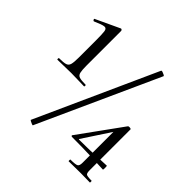

<svg xmlns="http://www.w3.org/2000/svg" viewBox="-165 -783 932 932"><g transform="rotate(45 301.0 -317.0)"><path d="M44 -309Q42 -309 42 -314.5Q42 -320 44 -320Q74 -320 88 -324Q102 -328 106 -343Q110 -358 110 -389V-508Q110 -551 107.5 -568.5Q105 -586 90.5 -584.5Q76 -583 38 -566Q34 -565 31 -570.5Q28 -576 32 -577L154 -634Q158 -636 161 -632.5Q164 -629 164 -627V-389Q164 -358 167.5 -343Q171 -328 184.5 -324Q198 -320 226 -320Q229 -320 229 -314.5Q229 -309 226 -309Q208 -309 185.5 -310Q163 -311 138 -311Q112 -311 87 -310Q62 -309 44 -309ZM185 0Q185 2 178 -0.5Q171 -3 165 -6.5Q159 -10 159 -11L438 -628Q440 -630 446.5 -628Q453 -626 459.5 -622.5Q466 -619 465 -617ZM534 -41Q534 -22 539.5 -16.5Q545 -11 577 -11Q578 -11 578 -5Q578 1 577 1Q562 1 547.5 0.5Q533 0 513 0Q489 0 469 0.5Q449 1 431 1Q430 1 430 -5Q430 -11 431 -11Q466 -11 475 -16Q484 -21 484 -41V-266L500 -278L391 -112Q389 -109 393 -109Q436 -109 465 -110Q494 -111 519.5 -112.5Q545 -114 577 -115Q579 -115 579 -101.5Q579 -88 577 -88Q534 -90 484.5 -92Q435 -94 359 -94Q356 -94 354 -97Q352 -100 355 -102L514 -322Q517 -326 525.5 -325Q534 -324 534 -321Z"/></g></svg>

Font: Cormorant Garamond Light Medium
Style: Regular
Weight: 500
Version: Version 4.001